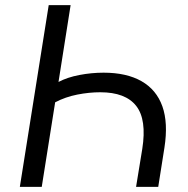

<svg xmlns="http://www.w3.org/2000/svg" viewBox="-20 -725 731 745"><path d="M57 0 169 -705H254L207 -407Q241 -425 288 -434Q335 -443 382 -443Q471 -443 529 -410Q587 -377 610 -312.5Q633 -248 618 -152L594 0H508L532 -147Q550 -261 508.5 -314Q467 -367 369 -367Q326 -367 280 -358Q234 -349 194 -328L142 0Z"/></svg>

Font: Nunito Sans 10pt
Style: Italic
Weight: 400
Italic angle: -9°
Designer: Vernon Adams
Foundry: Vernon Adams
Version: Version 3.101;gftools[0.9.27]